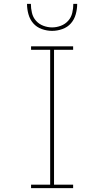

<svg xmlns="http://www.w3.org/2000/svg" viewBox="-20 -975 540 995"><path d="M141 0V-18H240V-717H141V-735H359V-717H260V-18H359V0ZM250 -815Q223 -815 196.5 -824.5Q170 -834 152.5 -854Q135 -874 127.5 -901Q120 -928 120 -955H140Q140 -932 145.5 -908.5Q151 -885 166.5 -867.5Q182 -850 204.5 -841.5Q227 -833 250 -833Q273 -833 295.5 -841.5Q318 -850 333.5 -867.5Q349 -885 354.5 -908.5Q360 -932 360 -955H380Q380 -928 372.5 -901Q365 -874 347.5 -854Q330 -834 303.5 -824.5Q277 -815 250 -815Z"/></svg>

Font: Zed Mono Thin
Style: Regular
Weight: 100
Monospace: yes
Designer: Belleve Invis
Foundry: Belleve Invis
Version: Version 1.0.0; ttfautohint (v1.8.4)